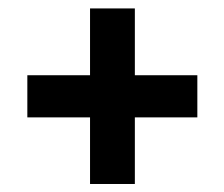

<svg xmlns="http://www.w3.org/2000/svg" viewBox="-20 -544 546 467"><path d="M308 -96.5H199V-523.5H308ZM46.5 -258.5V-361H460V-258.5Z"/></svg>

Font: Anek Bangla SemiBold
Style: Regular
Weight: 600
Designer: Sulekha Rajkumar (Bangla), Yesha Goshar (Latin)
Foundry: Ek Type
Version: Version 1.003